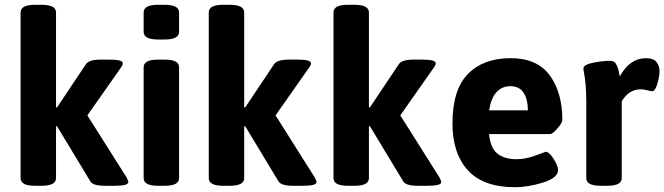

<svg xmlns="http://www.w3.org/2000/svg" viewBox="-20 -774 2775 802"><path d="M516 -13Q516 2 459 2H417Q368 2 357 -17L218 -247L214 -246V-30Q214 2 154 2H126Q66 2 66 -30V-722Q66 -754 126 -754H154Q214 -754 214 -722V-326L218 -325L339 -506Q352 -525 400 -525H437Q493 -525 493 -510Q493 -502 484 -490L345 -292L508 -34Q516 -20 516 -13Z M728 -493V-30Q728 2 668 2H640Q580 2 580 -30V-493Q580 -525 640 -525H668Q728 -525 728 -493ZM728 -722V-641Q728 -609 668 -609H640Q580 -609 580 -641V-722Q580 -754 640 -754H668Q728 -754 728 -722Z M1302 -13Q1302 2 1245 2H1203Q1154 2 1143 -17L1004 -247L1000 -246V-30Q1000 2 940 2H912Q852 2 852 -30V-722Q852 -754 912 -754H940Q1000 -754 1000 -722V-326L1004 -325L1125 -506Q1138 -525 1186 -525H1223Q1279 -525 1279 -510Q1279 -502 1270 -490L1131 -292L1294 -34Q1302 -20 1302 -13Z M1823 -13Q1823 2 1766 2H1724Q1675 2 1664 -17L1525 -247L1521 -246V-30Q1521 2 1461 2H1433Q1373 2 1373 -30V-722Q1373 -754 1433 -754H1461Q1521 -754 1521 -722V-326L1525 -325L1646 -506Q1659 -525 1707 -525H1744Q1800 -525 1800 -510Q1800 -502 1791 -490L1652 -292L1815 -34Q1823 -20 1823 -13Z M2023 -313H2185Q2185 -359 2167 -386.5Q2149 -414 2113 -414Q2039 -414 2023 -313ZM2329 -273Q2329 -261 2308.5 -237.5Q2288 -214 2278 -214H2023Q2028 -157 2057 -133Q2086 -109 2138 -109Q2176 -109 2217 -124.5Q2258 -140 2259 -140Q2274 -140 2292.5 -110.5Q2311 -81 2311 -64Q2311 -31 2248.5 -11.5Q2186 8 2131 8Q1999 8 1934.5 -62.5Q1870 -133 1870 -258Q1870 -399 1934.5 -465Q1999 -531 2113 -531Q2224 -531 2276.5 -459Q2329 -387 2329 -273Z M2704 -393Q2698 -393 2683 -397Q2668 -401 2657 -401Q2607 -401 2577 -351V-30Q2577 2 2517 2H2489Q2429 2 2429 -30V-347Q2429 -391 2426 -421.5Q2423 -452 2420 -467Q2417 -482 2417 -488Q2417 -504 2457.5 -512Q2498 -520 2529 -520Q2538 -520 2544.5 -516Q2551 -512 2555 -503.5Q2559 -495 2561 -489.5Q2563 -484 2565.5 -471Q2568 -458 2569 -455Q2611 -531 2678 -531Q2710 -531 2722.5 -514.5Q2735 -498 2735 -477Q2735 -456 2726 -424.5Q2717 -393 2704 -393Z"/></svg>

Font: mmAsap
Style: Bold
Weight: 700
Designer: Pablo Cosgaya
Foundry: Omnibus-Type
Version: Version 1.001